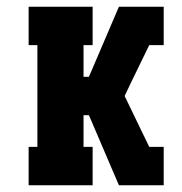

<svg xmlns="http://www.w3.org/2000/svg" viewBox="-20 -550 540 570"><path d="M65 0V-114H91V-416H65V-530H255V-416H228V-322H244L333 -530H466V-416H423L370 -307L350 -265L423 -114H466V0H333L244 -208H228V-114H255V0Z"/></svg>

Font: Iosevka Slab Heavy
Style: Regular
Weight: 900
Monospace: yes
Designer: Belleve Invis
Foundry: Belleve Invis
Version: Version 11.1.0; ttfautohint (v1.8.3)